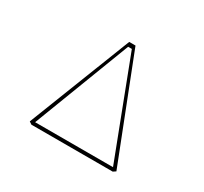

<svg xmlns="http://www.w3.org/2000/svg" viewBox="-134 -839 1097 1031"><g transform="rotate(30 415.0 -324.0)"><path d="M163 0H667L683.5 -11L434.5 -647.5H395.5L146.5 -11ZM173.5 -21.5 403.5 -622H426.5L656.5 -21.5Z"/></g></svg>

Font: Spartan Thin
Style: Regular
Weight: 100
Designer: Matt Bailey, Mirko Velimirovic
Foundry: Matt Bailey
Version: Version 1.003; ttfautohint (v1.8.3)